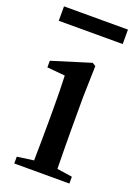

<svg xmlns="http://www.w3.org/2000/svg" viewBox="-141 -793 617 854"><g transform="rotate(20 168.0 -366.0)"><path d="M226.6 -380.9V-232.4Q226.6 -154.3 228.5 -43L300.8 -32.2V0H40V-32.2L118.2 -43Q120.1 -156.2 120.1 -232.4V-295.9Q120.1 -375 117.2 -444.3L32.2 -452.1V-483.4L214.8 -540L230.5 -530.3ZM8.8 -732.4H311.5V-664.1H8.8Z"/></g></svg>

Font: GenYoMin TW TTF SemiBold
Style: Regular
Weight: 600
Version: Version 1.300